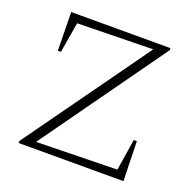

<svg xmlns="http://www.w3.org/2000/svg" viewBox="-116 -762 879 878"><g transform="rotate(20 323.0 -322.5)"><path d="M64 0V-10L496 -613L128 -606L103 -458H88L85 -645H568V-635L137 -32L530 -40L554 -193H569L574 0Z"/></g></svg>

Font: Piazzolla SC ExtraLight
Style: Regular
Weight: 200
Designer: Juan Pablo del Peral
Foundry: Huerta Tipografica
Version: Version 1.330